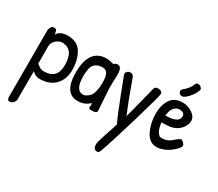

<svg xmlns="http://www.w3.org/2000/svg" viewBox="-165 -1048 1970 1732"><g transform="rotate(30 820.5 -182.5)"><path d="M196 -1Q162 -1 133 -24Q133 -24 120 -35V265Q114 285 99 298.5Q84 312 67 312Q41 312 41 277V-420Q47 -446 55.5 -457Q64 -468 82.5 -468Q101 -468 106.5 -459.5Q112 -451 120 -413Q124 -433 152 -450Q180 -467 227 -467Q329 -467 372 -393Q415 -319 415 -218.5Q415 -118 356.5 -59.5Q298 -1 196 -1ZM120 -301V-115Q126 -112 134 -105Q163 -79 197 -79Q335 -79 335 -221Q335 -342 273 -374Q247 -388 209 -388Q172 -383 146 -355.5Q120 -328 120 -301Z M745 -467Q789 -467 789 -392Q789 -384 789 -375L787 -305Q786 -272 786 -240L801 -14Q801 11 750 11Q747 11 735.5 11Q724 11 719.5 2Q715 -7 718.5 -20Q722 -33 716 -49Q670 0 594 0Q453 0 453 -218Q453 -339 498.5 -401Q544 -463 629 -463Q669 -463 709 -449Q722 -467 745 -467ZM641 -376Q584 -376 556 -343Q528 -310 528 -222Q528 -74 608 -74Q629 -74 654.5 -93Q680 -112 690 -136Q709 -190 709 -254Q709 -318 693.5 -347Q678 -376 641 -376Z M1177 -462Q1190 -462 1202.5 -453Q1215 -444 1215 -433Q1215 -404 1130 -119Q1045 166 1004 281Q995 308 976 308Q957 308 946 294.5Q935 281 935 255Q935 229 968.5 130.5Q1002 32 1009 5Q984 -37 840 -415Q838 -420 838 -428Q838 -436 850 -449Q862 -462 883 -462Q904 -462 917 -441Q931 -405 963 -315.5Q995 -226 1012.5 -186Q1030 -146 1046 -103Q1060 -150 1094 -285.5Q1128 -421 1133 -440Q1137 -462 1177 -462Z M1437 -660Q1443 -677 1462.5 -677Q1482 -677 1493.5 -665Q1505 -653 1505 -645.5Q1505 -638 1503 -633Q1487 -588 1449.5 -548Q1412 -508 1392 -508Q1372 -508 1362 -518Q1352 -528 1352 -541.5Q1352 -555 1367 -568Q1421 -611 1437 -660ZM1425 -463Q1478 -463 1526 -432Q1574 -401 1574 -355.5Q1574 -310 1535 -267.5Q1496 -225 1431 -216Q1403 -212 1347 -212Q1358 -127 1390 -100Q1400 -89 1417 -89Q1479 -89 1521 -128.5Q1563 -168 1581 -168Q1589 -168 1605 -153Q1621 -138 1621 -125Q1621 -99 1558 -50Q1530 -27 1490.5 -11.5Q1451 4 1417 4Q1330 4 1289 -108Q1263 -177 1263 -260Q1263 -343 1302 -403Q1341 -463 1425 -463ZM1430 -394Q1392 -394 1365 -351Q1355 -336 1346 -283Q1486 -283 1486 -352Q1486 -394 1430 -394Z"/></g></svg>

Font: Patrick Hand
Style: Regular
Weight: 400
Designer: Patrick Wagesreiter
Foundry: Patrick Wagesreiter
Version: Version 1.003;PS 001.003;hotconv 1.0.70;makeotf.lib2.5.58329